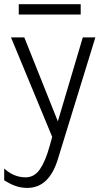

<svg xmlns="http://www.w3.org/2000/svg" viewBox="-29 -653 496 916"><path d="M101 243.5Q72 243.5 46 234.5Q20 225.5 -9 207V151Q37 193 93 193Q135 193 161.2 154.8Q187.5 116.5 206.5 48.5L220 0L23.5 -474.5H87L247 -74L366 -474.5H426L249 100Q207.5 243.5 101 243.5ZM356 -583.5H60.5V-633H356Z"/></svg>

Font: Betina Sans Light
Style: Regular
Weight: 300
Designer: Jonathan Pinhorn (font) & Cristiano Sobral (main changes)
Version: Version 2.001;October 6, 2020;FontCreator 13.0.0.2681 64-bit